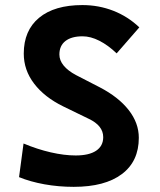

<svg xmlns="http://www.w3.org/2000/svg" viewBox="-20 -723 626 753"><path d="M269 9.8Q210 9.8 154.3 -0.2Q98.6 -10.3 54.7 -28.3L72.3 -160.2Q126 -137.7 179 -125.5Q231.9 -113.3 276.9 -113.3Q329.1 -113.3 356.9 -131.8Q384.8 -150.4 384.8 -185.1Q384.8 -230.5 327.6 -257.3L228 -305.7Q154.3 -341.8 113.8 -395Q73.2 -448.2 73.2 -512.7Q73.2 -603.5 133.3 -653.3Q193.4 -703.1 303.2 -703.1Q367.2 -703.1 424.6 -680.7Q481.9 -658.2 526.4 -615.7L437.5 -513.7Q403.8 -545.9 369.6 -563.2Q335.4 -580.6 303.7 -580.6Q260.7 -580.6 236.8 -562.3Q212.9 -543.9 212.9 -509.3Q212.9 -486.3 229.7 -465.8Q246.6 -445.3 277.8 -428.7L371.6 -380.4Q444.8 -342.3 484.6 -291.5Q524.4 -240.7 524.4 -182.6Q524.4 -90.3 458 -40.3Q391.6 9.8 269 9.8Z"/></svg>

Font: Cascadia Mono PL
Style: Regular
Weight: 400
Monospace: yes
Designer: Aaron Bell
Foundry: Saja Typeworks
Version: Version 2102.003